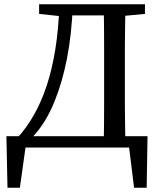

<svg xmlns="http://www.w3.org/2000/svg" viewBox="-20 -690 742 898"><path d="M15 188 10 -53H670L666 188H607L578 -48L624 0H55L106 -48L73 188ZM163 -625V-670H285V-613H275ZM285 -618V-670H509V-618ZM465 0Q466 -52 466.5 -103.5Q467 -155 467 -207Q467 -259 467 -310V-359Q467 -412 467 -464Q467 -516 466.5 -568Q466 -620 465 -670H567Q566 -619 565 -567Q564 -515 564 -463Q564 -411 564 -359V-310Q564 -258 564 -206Q564 -154 565 -102.5Q566 -51 567 0ZM519 -613V-670H658V-625L531 -613ZM65 -49Q106 -95 139.5 -154Q173 -213 198 -288Q223 -363 238.5 -458Q254 -553 258 -670H321Q315 -526 293 -415Q271 -304 237 -221Q216 -167 189 -123.5Q162 -80 130 -47V-30Z"/></svg>

Font: Source Serif 4 18pt
Style: Regular
Weight: 400
Designer: Frank Grießhammer
Foundry: Adobe Systems Incorporated
Version: Version 4.004;hotconv 1.0.116;makeotfexe 2.5.65601